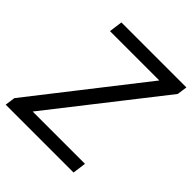

<svg xmlns="http://www.w3.org/2000/svg" viewBox="-204 -830 960 960"><g transform="rotate(45 276.0 -350.0)"><path d="M-5.1 -53.8 488.2 -684.1 518.8 -628.8H96.1L105.6 -700H565.3L557.8 -646.2L63.7 -15.9L31.3 -71.2H476.8L467.2 0H-12.7Z"/></g></svg>

Font: Pathway Extreme 8pt Thin
Style: Italic
Weight: 100
Italic angle: -8°
Designer: Eduardo Rodriguez Tunni
Foundry: Eduardo Rodriguez Tunni
Version: Version 1.000